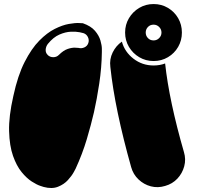

<svg xmlns="http://www.w3.org/2000/svg" viewBox="-20 -719 1040 950"><path d="M390 -604Q430 -590 450 -566.5Q470 -543 477 -518.5Q484 -494 484 -477.5Q484 -461 484 -461Q483 -384 471 -305Q459 -226 445 -164Q431 -103 409.5 -30.5Q388 42 354 116Q354 116 344.5 133.5Q335 151 316 172Q297 193 267 205Q237 217 196 206Q196 206 179 200.5Q162 195 137 179Q112 163 87 132.5Q62 102 44.5 52.5Q27 3 25 -70Q23 -143 46 -244Q68 -346 102 -412.5Q136 -479 174.5 -518Q213 -557 251 -576Q289 -595 320.5 -600.5Q352 -606 371 -605Q390 -604 390 -604ZM417 -506Q422 -521 415 -535.5Q408 -550 393 -555Q391 -556 374 -559.5Q357 -563 330.5 -562Q304 -561 274 -548Q244 -535 217 -502Q207 -489 206 -473.5Q205 -458 216 -447Q227 -436 243.5 -436Q260 -436 271 -447Q294 -470 315.5 -477Q337 -484 352 -483Q367 -482 368 -482Q383 -478 397.5 -484.5Q412 -491 417 -506ZM797 -405Q817 -220 890 33Q901 69 891.5 104Q882 139 857.5 165Q833 191 797 201Q761 212 726.5 203Q692 194 665.5 169Q639 144 629 108Q589 -34 563 -158.5Q537 -283 526 -388Q521 -426 537.5 -459.5Q554 -493 583 -513Q597 -462 640.5 -428.5Q684 -395 740 -395Q771 -395 797 -405ZM740 -699Q779 -699 811 -680Q843 -661 861.5 -629Q880 -597 880 -558Q880 -519 861.5 -487Q843 -455 811 -436Q779 -417 740 -417Q701 -417 669 -436Q637 -455 618 -487Q599 -519 599 -558Q599 -597 618 -629Q637 -661 669 -680Q701 -699 740 -699ZM740 -519Q756 -519 767.5 -530.5Q779 -542 779 -558Q779 -574 767.5 -585.5Q756 -597 740 -597Q723 -597 712 -585.5Q701 -574 701 -558Q701 -542 712 -530.5Q723 -519 740 -519Z"/></svg>

Font: Nikukyu
Style: Regular
Weight: 400
Version: Version 1.00